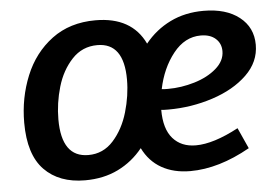

<svg xmlns="http://www.w3.org/2000/svg" viewBox="-44 -602 963 671"><g transform="rotate(-5 437.5 -266.0)"><path d="M540 -210Q522 -210 515 -211Q515 -144 544.5 -110.5Q574 -77 625 -77Q687 -77 775 -124L808 -51Q698 11 598 11Q540 11 497.5 -13Q455 -37 432 -84Q396 -39 345 -14Q294 11 229 11Q138 11 86 -42.5Q34 -96 34 -208Q34 -295 65.5 -372Q97 -449 160 -496Q223 -543 313 -543Q440 -543 486 -446Q523 -492 575 -517.5Q627 -543 692 -543Q771 -543 817.5 -506.5Q864 -470 864 -409Q864 -349 817.5 -304Q771 -259 696 -234.5Q621 -210 540 -210ZM523 -283Q530 -282 545 -282Q592 -282 638.5 -296Q685 -310 715.5 -336.5Q746 -363 746 -397Q746 -424 727 -441Q708 -458 675 -458Q619 -458 578.5 -407Q538 -356 523 -283ZM405 -327Q405 -456 312 -456Q259 -456 223 -417.5Q187 -379 170.5 -322.5Q154 -266 154 -209Q154 -76 248 -76Q300 -76 335.5 -115.5Q371 -155 388 -213Q405 -271 405 -327Z"/></g></svg>

Font: Bitter Pro SemiBold
Style: Italic
Weight: 600
Italic angle: -9°
Designer: Sol Matas, and Bitter project Authors
Foundry: Sol Matas
Version: Version 1.010